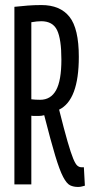

<svg xmlns="http://www.w3.org/2000/svg" viewBox="-20 -730 360 760"><path d="M289 10Q271 10 257.5 3.5Q244 -3 230 -29.5Q216 -56 198.5 -114Q181 -172 155 -274Q144 -271 133 -271Q125 -271 117 -271Q109 -271 104 -272V0H37V-703Q64 -706 90 -708Q116 -710 144 -710Q218 -710 255 -663.5Q292 -617 292 -505Q292 -334 214 -296Q234 -216 247.5 -169.5Q261 -123 270 -101.5Q279 -80 286.5 -74Q294 -68 302 -68Q303 -68 307 -68Q311 -68 312 -68L316 5Q311 6 304.5 8Q298 10 289 10ZM139 -335Q181 -335 202 -373Q223 -411 223 -494Q223 -575 206 -610.5Q189 -646 143 -646Q135 -646 125 -645Q115 -644 104 -642V-337Q112 -336 120.5 -335.5Q129 -335 139 -335Z"/></svg>

Font: Georama ExtraCondensed
Style: Regular
Weight: 400
Width: 2
Designer: Jean-Baptiste Levee
Foundry: Production Type
Version: Version 1.000